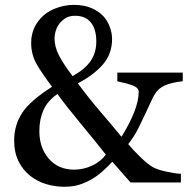

<svg xmlns="http://www.w3.org/2000/svg" viewBox="-20 -729 750 767"><path d="M710 -404.3Q681.2 -401.9 651.9 -392.8Q622.6 -383.8 606.9 -364.3Q596.7 -352.5 586.2 -329.6Q575.7 -306.6 561 -275.4Q546.4 -244.1 531.2 -213.9Q516.1 -183.6 492.2 -153.3Q511.7 -129.9 540 -102.3Q568.4 -74.7 588.4 -62.5Q607.9 -51.3 643.8 -43.5Q679.7 -35.6 702.6 -34.7V0H501.5L428.7 -83Q412.6 -65.4 391.8 -46.6Q371.1 -27.8 348.1 -14.2Q322.8 0.5 297.1 8.8Q271.5 17.1 236.8 17.1Q200.7 17.1 165 6.6Q129.4 -3.9 100.1 -26.9Q71.8 -49.3 54.2 -84.5Q36.6 -119.6 36.6 -168.5Q36.6 -229 68.6 -278.1Q100.6 -327.1 188 -382.3Q148.4 -434.6 126.5 -472.7Q104.5 -510.7 104.5 -558.1Q104.5 -591.8 117.9 -619.9Q131.3 -647.9 155.8 -668.9Q178.2 -688 210.4 -698.7Q242.7 -709.5 275.9 -709.5Q314.9 -709.5 344.5 -697Q374 -684.6 392.6 -664.6Q409.7 -646 418.7 -621.6Q427.7 -597.2 427.7 -572.8Q427.7 -514.2 391.4 -471.9Q355 -429.7 291 -396Q336.9 -334 380.9 -283Q424.8 -231.9 465.3 -182.6Q498 -234.9 516.1 -281Q534.2 -327.1 534.2 -362.3Q534.2 -377.9 511.5 -387Q488.8 -396 448.7 -404.3V-439H710ZM364.7 -563Q364.7 -612.8 342.8 -639.4Q320.8 -666 280.3 -666Q257.3 -666 242.2 -656.7Q227.1 -647.5 216.3 -633.3Q206.5 -619.6 202.1 -604Q197.8 -588.4 197.8 -576.2Q197.8 -542.5 215.3 -508.1Q232.9 -473.6 270 -424.8Q320.3 -453.1 342.5 -486.1Q364.7 -519 364.7 -563ZM402.8 -111.3Q357.4 -168.9 300.5 -237.5Q243.7 -306.2 209.5 -353.5Q169.9 -326.2 153.6 -289.3Q137.2 -252.4 137.2 -205.1Q137.2 -138.7 175 -95Q212.9 -51.3 276.4 -51.3Q312 -51.3 346.4 -66.7Q380.9 -82 402.8 -111.3Z"/></svg>

Font: UniBurma_GGSerif
Style: Book
Weight: 400
Designer: Victor San Kho Lin (for Burmese only and related typography optimization with it)
Foundry: http://www.unimm.org
Version: 2.0